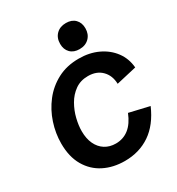

<svg xmlns="http://www.w3.org/2000/svg" viewBox="-222 -1098 1156 1251"><g transform="rotate(-30 355.5 -472.5)"><path d="M349.6 12.7Q262.7 12.7 194.1 -22Q125.5 -56.6 85.7 -125Q45.9 -193.4 45.9 -293Q45.9 -369.6 70.6 -444.6Q95.2 -519.5 142.8 -580.8Q190.4 -642.1 260.3 -679Q330.1 -715.8 420.9 -715.8Q500.5 -715.8 564 -686Q627.4 -656.2 666.5 -603.8Q705.6 -551.3 711.4 -481.9L559.1 -446.8Q557.6 -509.3 519.3 -548.3Q481 -587.4 416 -587.4Q359.4 -587.4 318.6 -558.3Q277.8 -529.3 252 -484.1Q226.1 -439 213.9 -388.9Q201.7 -338.9 201.7 -295.9Q201.7 -240.2 220.7 -199.7Q239.7 -159.2 274.4 -137.2Q309.1 -115.2 355.5 -115.2Q411.6 -115.2 453.6 -148.4Q495.6 -181.6 522.5 -249L672.9 -213.9Q623 -99.1 540.8 -43.2Q458.5 12.7 349.6 12.7ZM458 -766.1Q414.6 -766.1 389.4 -791.5Q364.3 -816.9 364.3 -858.9Q364.3 -903.8 391.8 -931.2Q419.4 -958.5 464.4 -958.5Q507.8 -958.5 533 -933.1Q558.1 -907.7 558.1 -865.7Q558.1 -821.3 530.5 -793.7Q502.9 -766.1 458 -766.1Z"/></g></svg>

Font: Schibsted Grotesk
Style: Bold Italic
Weight: 700
Italic angle: -12°
Designer: Bakken & Baeck AS, Henrik Kongsvoll
Foundry: Schibsted ASA
Version: Version 1.100;gftools[0.9.25]